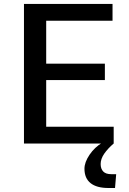

<svg xmlns="http://www.w3.org/2000/svg" viewBox="-20 -731 659 978"><path d="M102.1 -710.9H553.2V-625.5H215.3V-406.7H514.2V-323.2H215.3V-85.4H559.1V0H102.1ZM532.2 226.6Q472.2 226.6 441.2 201.7Q410.2 176.8 410.2 128.4Q410.2 95.7 436 57.4Q461.9 19 502 -4.9L559.1 0Q529.8 24.9 511.2 51.5Q492.7 78.1 492.7 104.5Q492.7 128.9 505.9 142.6Q519 156.2 546.9 156.2H571.8L565.9 226.6Z"/></svg>

Font: Monda Medium
Style: Regular
Weight: 500
Designer: Vernon Adams
Foundry: Vernon Adams
Version: Version 2.200